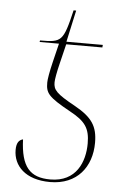

<svg xmlns="http://www.w3.org/2000/svg" viewBox="-50 -696 471 741"><g transform="rotate(5 185.5 -325.0)"><path d="M172 9C277 9 332 -64 332 -157C332 -221 310 -254 242 -292C167 -333 156 -347 156 -376C156 -387 161 -416 170 -452L188 -526H328L329 -536H188L215 -659H205C176 -536 170 -532 86 -532L85 -526H160L142 -452C133 -415 128 -385 128 -373C128 -332 137 -318 226 -269C285 -237 304 -211 304 -152C304 -81 273 -1 172 -1C93 -1 58 -40 54 -146C38 -142 29 -130 29 -103C29 -42 76 9 172 9Z"/></g></svg>

Font: Noto Serif Display Thin
Style: Italic
Weight: 100
Italic angle: -12°
Designer: Monotype Design Team
Foundry: Monotype Imaging Inc.
Version: Version 2.009